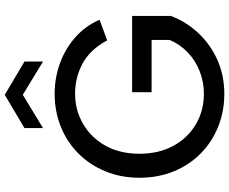

<svg xmlns="http://www.w3.org/2000/svg" viewBox="-98 -859 964 808"><g transform="rotate(-90 384.0 -455.0)"><path d="M618 -486Q580 -557 521.5 -589Q463 -621 394 -621Q324 -621 266 -587Q208 -553 174.5 -492.5Q141 -432 141 -350Q141 -269 174 -208Q207 -147 264.5 -113Q322 -79 393 -79Q444 -79 489 -97Q534 -115 567.5 -147Q601 -179 620 -223V-299H400V-381H721V-218Q697 -154 649.5 -103Q602 -52 536.5 -22.5Q471 7 393 7Q319 7 254.5 -19Q190 -45 142 -92.5Q94 -140 67 -205.5Q40 -271 40 -350Q40 -428 67 -493.5Q94 -559 142 -607Q190 -655 254.5 -681Q319 -707 393 -707Q460 -707 521 -685Q582 -663 630 -621Q678 -579 705 -518ZM529 -756 389 -841 249 -756V-834L389 -917L529 -834Z"/></g></svg>

Font: Albert Sans Medium
Style: Regular
Weight: 500
Designer: Andreas Rasmussen
Foundry: a.Foundry
Version: Version 1.025